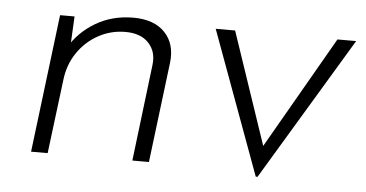

<svg xmlns="http://www.w3.org/2000/svg" viewBox="-38 -465 1034 542"><g transform="rotate(5 479.0 -193.5)"><path d="M154 -391 149 -291 140 -301Q166 -346 213 -374Q260 -402 320 -402Q379 -402 409.5 -370Q440 -338 434 -285L399 0H352L385 -273Q390 -311 367.5 -335.5Q345 -360 301 -360Q260 -360 224.5 -340.5Q189 -321 166 -287Q143 -253 138 -209L112 0H65L113 -391Z M703 15 554 -391H609L727 -42L699 -43L899 -391H952L708 15Z"/></g></svg>

Font: Josefin Sans Thin Light
Style: Italic
Weight: 300
Italic angle: -7°
Version: Version 2.000